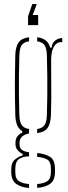

<svg xmlns="http://www.w3.org/2000/svg" viewBox="-20 -788 338 948"><path d="M123.5 140Q84.5 137.5 60 120Q35.5 102.5 35.5 60Q35.5 56 35.5 52.8Q35.5 49.5 35.5 46Q35.5 14.5 54.5 -1Q73.5 -16.5 91.5 -20V-28Q56.5 -45.5 56.5 -76Q56.5 -78.5 56.5 -80.2Q56.5 -82 56.5 -84Q56.5 -103.5 67.5 -116.8Q78.5 -130 89.5 -132V-141Q72.5 -151 64.5 -170.2Q56.5 -189.5 55.5 -220Q54.5 -262.5 54 -295.2Q53.5 -328 53.5 -359.5Q53.5 -391 54 -427.5Q54.5 -464 55.5 -514Q56.5 -557 72 -578.5Q87.5 -600 123.5 -604V-584Q98 -580.5 87.2 -565Q76.5 -549.5 75.5 -514Q74 -464.5 73.5 -414Q73 -363.5 73.5 -314.5Q74 -265.5 75.5 -220Q76.5 -185 87.8 -169.8Q99 -154.5 123.5 -151V-129Q102 -125.5 89.2 -113.8Q76.5 -102 76.5 -84Q76.5 -82 76.5 -80.2Q76.5 -78.5 76.5 -76Q76.5 -57.5 87.8 -48.5Q99 -39.5 123.5 -36V-16Q94.5 -16 75 -3.5Q55.5 9 55.5 46Q55.5 49.5 55.5 53.2Q55.5 57 55.5 61Q55.5 96 75 107.5Q94.5 119 123.5 120.5ZM163.5 139.5V120.5Q192.5 119 212 107.5Q231.5 96 231.5 61Q231.5 57 231.5 53.2Q231.5 49.5 231.5 46Q231.5 9 212.2 -1Q193 -11 163.5 -13.5V-32.5Q204.5 -28.5 228 -13Q251.5 2.5 251.5 46Q251.5 49.5 251.5 52.8Q251.5 56 251.5 60Q251.5 102.5 227.2 119.8Q203 137 163.5 139.5ZM163.5 -131V-151Q188.5 -154.5 199.5 -169.8Q210.5 -185 211.5 -220Q213 -265.5 213.5 -314.5Q214 -363.5 213.5 -414Q213 -464.5 211.5 -514Q210.5 -549.5 199.8 -565Q189 -580.5 163.5 -584V-604Q216.5 -598 227.5 -553H235.5Q235.5 -573.5 251.5 -586.8Q267.5 -600 287.5 -600V-580H280.5Q259.5 -580 246 -557.2Q232.5 -534.5 232.5 -491V-468Q232.5 -418 233 -380.8Q233.5 -343.5 233.2 -306.5Q233 -269.5 231.5 -220Q230 -177.5 214.8 -156.2Q199.5 -135 163.5 -131ZM161.5 -768 141.5 -714H168.5V-664H118.5V-708L139.5 -768Z"/></svg>

Font: Big Shoulders Stencil Thin
Style: Regular
Weight: 100
Designer: Patric King
Foundry: XO Type Co
Version: Version 2.001